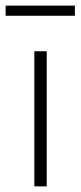

<svg xmlns="http://www.w3.org/2000/svg" viewBox="-30 -662 286 682"><path d="M92 0V-480H136V0ZM-10 -606V-642H236V-606Z"/></svg>

Font: Source Sans 3 ExtraLight Light
Style: Regular
Weight: 300
Version: Version 3.052;hotconv 1.1.0;makeotfexe 2.6.0